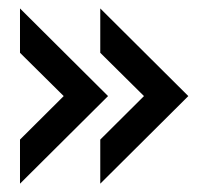

<svg xmlns="http://www.w3.org/2000/svg" viewBox="-20 -487 480 459"><path d="M27.8 -466.8V-360.8L132.3 -257.3L27.8 -153.3V-47.9L238.3 -257.3ZM219.7 -466.8V-360.8L324.2 -257.3L219.7 -153.3V-47.9L430.2 -257.3Z"/></svg>

Font: OSP-DIN
Style: DIN
Weight: 500
Width: 3
Version: Version 001.000